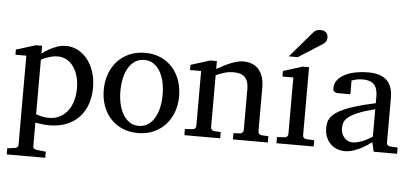

<svg xmlns="http://www.w3.org/2000/svg" viewBox="-58 -861 2599 1207"><g transform="rotate(5 1241.0 -257.5)"><path d="M424.8 -233.9Q424.8 -272.5 415.8 -306.9Q406.7 -341.3 389.2 -367.4Q371.6 -393.6 345.5 -408.7Q319.3 -423.8 285.2 -423.8Q266.1 -423.8 247.8 -418.9Q229.5 -414.1 215.3 -408.7Q198.7 -402.3 183.1 -394V-49.8Q194.8 -45.4 208 -42Q219.2 -39.1 233.9 -36.6Q248.5 -34.2 264.2 -34.2Q305.2 -34.2 335.4 -50.8Q365.7 -67.4 385.5 -95Q405.3 -122.6 415 -158.7Q424.8 -194.8 424.8 -233.9ZM524.9 -248Q524.9 -189 507.6 -140.9Q490.2 -92.8 457.8 -58.8Q425.3 -24.9 378.2 -6.3Q331.1 12.2 272 12.2Q258.3 12.2 242.7 11Q227.1 9.8 213.9 7.8Q198.2 5.9 183.1 2.9V151.9Q183.1 161.1 189.5 166.5Q195.8 171.9 205.1 172.9L264.2 179.2V217.8H21V179.2L68.8 172.9Q78.1 171.9 84 166.5Q89.8 161.1 89.8 151.9V-411.1H21V-443.8L144 -481.9H183.1V-432.1Q204.6 -449.2 229 -462.9Q250 -474.6 277.3 -484.4Q304.7 -494.1 334 -494.1Q372.6 -494.1 407.2 -476.6Q441.9 -459 468 -426.8Q494.1 -394.5 509.5 -349.1Q524.9 -303.7 524.9 -248Z M964.8 -241.2Q964.8 -282.2 956.8 -319.8Q948.7 -357.4 932.1 -386.2Q915.5 -415 890.6 -432.1Q865.7 -449.2 832 -449.2Q797.4 -449.2 772 -432.1Q746.6 -415 730.2 -386.2Q713.9 -357.4 706.1 -319.8Q698.2 -282.2 698.2 -241.2Q698.2 -200.7 706.3 -163.1Q714.4 -125.5 731 -96.7Q747.6 -67.9 772.5 -50.5Q797.4 -33.2 831.1 -33.2Q865.2 -33.2 890.6 -50.3Q916 -67.4 932.4 -96.2Q948.7 -125 956.8 -162.6Q964.8 -200.2 964.8 -241.2ZM1068.8 -240.2Q1068.8 -187 1052 -140.9Q1035.2 -94.7 1004.2 -60.8Q973.1 -26.9 929 -7.3Q884.8 12.2 830.1 12.2Q775.4 12.2 731.4 -7.1Q687.5 -26.4 656.7 -60.1Q626 -93.8 609.6 -139.9Q593.3 -186 593.3 -240.2Q593.3 -293.5 609.9 -339.8Q626.5 -386.2 657.7 -420.7Q689 -455.1 733.2 -474.6Q777.3 -494.1 833 -494.1Q888.7 -494.1 932.6 -474.1Q976.6 -454.1 1006.8 -419.7Q1037.1 -385.3 1053 -339.1Q1068.8 -293 1068.8 -240.2Z M1429.2 0V-39.1L1471.2 -42Q1480 -43 1486.1 -48.8Q1492.2 -54.7 1492.2 -64V-324.2Q1492.2 -371.6 1470.2 -396.2Q1448.2 -420.9 1396 -420.9Q1367.2 -420.9 1339.4 -412.8Q1311.5 -404.8 1286.1 -392.1V-64Q1286.1 -54.7 1292 -48.8Q1297.9 -43 1307.1 -42L1349.1 -39.1V0H1123V-39.1L1171.9 -42Q1181.2 -43 1187 -48.8Q1192.9 -54.7 1192.9 -64V-411.1H1123V-443.8L1245.1 -481.9H1286.1V-432.1Q1307.1 -443.8 1328.9 -455.1Q1350.6 -466.3 1372.1 -475.1Q1393.6 -483.9 1413.6 -489Q1433.6 -494.1 1451.2 -494.1Q1516.6 -494.1 1550.8 -453.6Q1585 -413.1 1585 -339.8V-64Q1585 -54.7 1591.1 -48.8Q1597.2 -43 1606 -42L1649.9 -39.1V0Z M1704.1 0V-39.1L1752.9 -42Q1762.2 -43 1768.1 -48.8Q1773.9 -54.7 1773.9 -64V-420.9H1705.1V-456.1L1827.1 -494.1H1866.7V-64Q1866.7 -54.7 1872.8 -48.8Q1878.9 -43 1887.7 -42L1939 -39.1V0ZM1965.8 -688Q1965.8 -674.3 1959.2 -664.6Q1952.6 -654.8 1942.9 -647.9L1790.5 -550.8H1733.9L1866.7 -706.1Q1872.6 -712.4 1877.4 -717.5Q1882.3 -722.7 1888.2 -726.1Q1894 -729.5 1901.6 -731.2Q1909.2 -732.9 1919.9 -732.9Q1933.1 -732.9 1941.9 -728.8Q1950.7 -724.6 1956.1 -718.3Q1961.4 -711.9 1963.6 -703.9Q1965.8 -695.8 1965.8 -688Z M2304.2 -267.1Q2236.8 -250 2197.3 -233.4Q2157.7 -216.8 2137.5 -200Q2117.2 -183.1 2111.6 -165.8Q2106 -148.4 2106 -129.9Q2106 -114.3 2111.1 -99.4Q2116.2 -84.5 2125.7 -72.8Q2135.3 -61 2149.2 -54Q2163.1 -46.9 2181.2 -46.9Q2201.2 -46.9 2222.9 -54.2Q2244.6 -61.5 2262.7 -70.3Q2283.7 -80.6 2304.2 -94.2ZM2317.4 0 2304.2 -59.1Q2277.8 -39.1 2250 -23.4Q2237.8 -16.6 2224.1 -10.3Q2210.4 -3.9 2196 1.2Q2181.6 6.3 2166.7 9.3Q2151.9 12.2 2137.2 12.2Q2109.9 12.2 2086.2 2.9Q2062.5 -6.3 2044.9 -23.9Q2027.3 -41.5 2017.3 -66.4Q2007.3 -91.3 2007.3 -123Q2007.3 -141.6 2011 -158.2Q2014.6 -174.8 2025.9 -190.4Q2037.1 -206.1 2057.4 -220.5Q2077.6 -234.9 2110.6 -249Q2143.6 -263.2 2191.2 -277.1Q2238.8 -291 2304.2 -305.2V-348.1Q2304.2 -398.4 2281.7 -422.6Q2259.3 -446.8 2210.9 -446.8Q2184.6 -446.8 2166 -441.9Q2147.5 -437 2140.1 -434.1V-347.2H2067.4Q2060.5 -347.2 2054 -348.1Q2047.4 -349.1 2042 -352.3Q2036.6 -355.5 2033.4 -361.1Q2030.3 -366.7 2030.3 -376Q2030.3 -406.7 2048.8 -429Q2067.4 -451.2 2097.2 -465.8Q2127 -480.5 2164.1 -487.3Q2201.2 -494.1 2238.3 -494.1Q2284.7 -494.1 2315.2 -482.9Q2345.7 -471.7 2363.5 -451.7Q2381.3 -431.6 2388.7 -404.3Q2396 -377 2396 -344.2V-64Q2396 -54.7 2402.1 -48.8Q2408.2 -43 2417 -42L2465.3 -39.1V0Z"/></g></svg>

Font: BabelStone Ogham Pictish
Style: Bold Italic
Weight: 700
Italic angle: -30°
Designer: Andrew West
Foundry: BabelStone
Version: Version 1.02 March 14, 2022